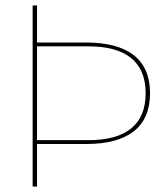

<svg xmlns="http://www.w3.org/2000/svg" viewBox="-20 -680 607 700"><path d="M527 -340Q527 -248 468 -201.5Q409 -155 294 -155H115V0H99V-660H115V-525H294Q409 -525 468 -478.5Q527 -432 527 -340ZM511 -340Q511 -425 458.5 -468Q406 -511 303 -511H115V-169H303Q406 -169 458.5 -212Q511 -255 511 -340Z"/></svg>

Font: Work Sans Hairline
Style: Regular
Weight: 400
Designer: Wei Huang
Foundry: Wei Huang
Version: Version 1.032